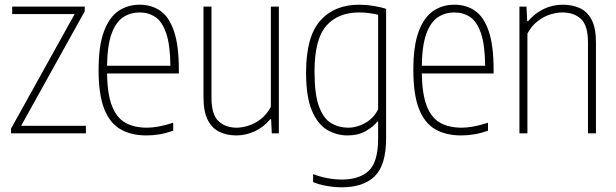

<svg xmlns="http://www.w3.org/2000/svg" viewBox="-20 -568 2626 818"><path d="M27 0V-20L298 -508H32V-540H341V-520L70 -32H346V0Z M604 9Q538 9 492.5 -17.8Q447 -44.5 423.5 -105.5Q400 -166.5 400 -270Q400 -373.5 423 -434.5Q446 -495.5 485.5 -521.8Q525 -548 575 -548Q625.5 -548 663 -522Q700.5 -496 721.2 -435.2Q742 -374.5 742 -270V-255H436Q437.5 -167 457 -116.8Q476.5 -66.5 513.8 -45.2Q551 -24 606 -24Q629.5 -24 656.2 -29Q683 -34 718 -45V-11Q686 0 658.2 4.5Q630.5 9 604 9ZM575 -515Q537 -515 506 -495.5Q475 -476 456.2 -426.5Q437.5 -377 436 -288H706Q705 -377 688 -426.5Q671 -476 641.8 -495.5Q612.5 -515 575 -515Z M987 9Q947.5 9 915.8 -5.8Q884 -20.5 865.5 -56Q847 -91.5 847 -154V-540H881V-152Q881 -79.5 911 -51.8Q941 -24 988 -24Q1010 -24 1037.2 -32.2Q1064.5 -40.5 1090.2 -60Q1116 -79.5 1134 -113V-540H1168V0H1138L1135 -60H1131Q1102 -25 1064 -8Q1026 9 987 9Z M1436 230Q1406 230 1372.8 224.2Q1339.5 218.5 1314 208V174Q1347 186 1377.2 191.5Q1407.5 197 1436 197Q1512.5 197 1551.8 158.8Q1591 120.5 1591 23V-50H1588Q1570 -27.5 1537.8 -9.2Q1505.5 9 1461 9Q1414 9 1373.8 -14.8Q1333.5 -38.5 1308.8 -96.8Q1284 -155 1284 -259Q1284 -411.5 1344.2 -479.8Q1404.5 -548 1511 -548Q1539.5 -548 1571.8 -542.8Q1604 -537.5 1625 -530V21Q1625 135 1576.8 182.5Q1528.5 230 1436 230ZM1463 -24Q1500.5 -24 1536 -44Q1571.5 -64 1591 -102V-505Q1576 -509 1553.8 -512Q1531.5 -515 1511 -515Q1419.5 -515 1369.8 -457.8Q1320 -400.5 1320 -263Q1320 -165.5 1339.2 -114Q1358.5 -62.5 1391 -43.2Q1423.5 -24 1463 -24Z M1945 9Q1879 9 1833.5 -17.8Q1788 -44.5 1764.5 -105.5Q1741 -166.5 1741 -270Q1741 -373.5 1764 -434.5Q1787 -495.5 1826.5 -521.8Q1866 -548 1916 -548Q1966.5 -548 2004 -522Q2041.5 -496 2062.2 -435.2Q2083 -374.5 2083 -270V-255H1777Q1778.5 -167 1798 -116.8Q1817.5 -66.5 1854.8 -45.2Q1892 -24 1947 -24Q1970.5 -24 1997.2 -29Q2024 -34 2059 -45V-11Q2027 0 1999.2 4.5Q1971.5 9 1945 9ZM1916 -515Q1878 -515 1847 -495.5Q1816 -476 1797.2 -426.5Q1778.5 -377 1777 -288H2047Q2046 -377 2029 -426.5Q2012 -476 1982.8 -495.5Q1953.5 -515 1916 -515Z M2193 0V-540H2223L2226 -478H2230Q2258 -511 2296 -529.5Q2334 -548 2378 -548Q2418 -548 2450 -533.5Q2482 -519 2500.5 -484Q2519 -449 2519 -388V0H2485V-387Q2485 -460 2455 -487.5Q2425 -515 2376 -515Q2353 -515 2325.5 -506.8Q2298 -498.5 2271.8 -478.8Q2245.5 -459 2227 -425V0Z"/></svg>

Font: Encode Sans Cnd Th
Style: Regular
Weight: 100
Width: 3
Designer: Multiple Designers
Foundry: Impallari Type
Version: Version 3.002; ttfautohint (v1.8.3) -l 8 -r 50 -G 200 -x 14 